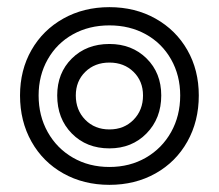

<svg xmlns="http://www.w3.org/2000/svg" viewBox="-20 -510 612 537"><path d="M36 -243Q36 -314 68 -370Q100 -426 157 -458Q214 -490 286 -490Q358 -490 415 -458Q472 -426 504 -370Q536 -314 536 -243Q536 -171 504 -114Q472 -57 415 -25Q358 7 286 7Q214 7 157 -25Q100 -57 68 -114Q36 -171 36 -243ZM484 -243Q484 -299 458.5 -344Q433 -389 388 -414Q343 -439 286 -439Q229 -439 184 -414Q139 -389 113.5 -344Q88 -299 88 -243Q88 -186 113.5 -140.5Q139 -95 184 -69Q229 -43 286 -43Q343 -43 388 -69Q433 -95 458.5 -140.5Q484 -186 484 -243ZM140 -243Q140 -306 181 -346.5Q222 -387 286 -387Q349 -387 390 -346.5Q431 -306 431 -243Q431 -179 390 -137Q349 -95 286 -95Q222 -95 181 -136.5Q140 -178 140 -243ZM380 -243Q380 -283 353.5 -309Q327 -335 286 -335Q245 -335 218.5 -309Q192 -283 192 -243Q192 -202 218.5 -175Q245 -148 286 -148Q327 -148 353.5 -175Q380 -202 380 -243Z"/></svg>

Font: Thasadith
Style: Bold
Weight: 700
Designer: Cadson Demak Co.,Ltd.
Foundry: Cadson Demak Co.,Ltd.
Version: Version 1.000; ttfautohint (v1.6)